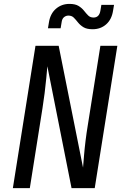

<svg xmlns="http://www.w3.org/2000/svg" viewBox="-20 -965 640 985"><path d="M46 0 162 -730H281L406 -105Q408 -130 411 -166.5Q414 -203 419 -243.5Q424 -284 430 -320L495 -730H582L466 0H347L223 -625Q221 -601 217.5 -564.5Q214 -528 209 -487.5Q204 -447 198 -410L133 0ZM455 -815Q425 -815 408 -825.5Q391 -836 380 -850Q369 -864 358.5 -874.5Q348 -885 331 -885Q318 -885 308 -876.5Q298 -868 296 -850L291 -820H226L231 -850Q238 -895 267 -920Q296 -945 336 -945Q366 -945 383 -934.5Q400 -924 411 -910Q422 -896 432.5 -885.5Q443 -875 460 -875Q489 -875 495 -910L500 -940H565L560 -910Q553 -865 524.5 -840Q496 -815 455 -815Z"/></svg>

Font: JetBrains Mono NL
Style: Italic
Weight: 400
Italic angle: -9°
Monospace: yes
Designer: Philipp Nurullin, Konstantin Bulenkov
Foundry: JetBrains
Version: Version 2.305; ttfautohint (v1.8.4.7-5d5b)